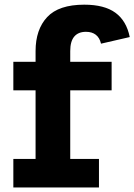

<svg xmlns="http://www.w3.org/2000/svg" viewBox="-20 -822 589 842"><path d="M38.5 0V-125H136V-426H38.5V-551H136V-598Q136 -692.5 186.8 -747Q237.5 -801.5 349.5 -801.5Q437.5 -801.5 486 -766.2Q534.5 -731 549 -659.5L423 -630.5Q417 -656.5 400.2 -669.5Q383.5 -682.5 357 -682.5Q323.5 -682.5 305.8 -661.8Q288 -641 288 -598V-551H469.5V-426H288V-125H414V0Z"/></svg>

Font: Hepta Slab ExtraLight
Style: Bold
Weight: 700
Version: Version 1.102